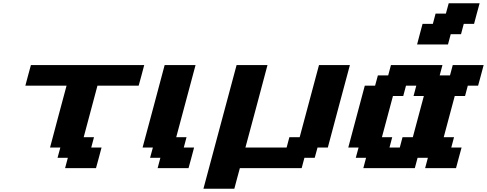

<svg xmlns="http://www.w3.org/2000/svg" viewBox="-20 -1020 2955 1165"><path d="M375 0H562.5Q568.4 -21 579.6 -62.5Q590.8 -104 596.2 -125H533.7L550.3 -187.5H487.8L571.3 -500H821.3Q827.1 -520.5 838.4 -562.3Q849.6 -604 855 -625H167.5Q161.6 -604 150.4 -562.3Q139.2 -520.5 133.8 -500H383.8Q366.7 -437.5 333.5 -312.5Q300.3 -187.5 283.7 -125H346.2L329.1 -62.5H391.6Z M936.5 0H1124Q1129.9 -21 1141.1 -62.5Q1152.3 -104 1157.7 -125H1095.2L1111.8 -187.5H1049.3L1166.5 -625H979Q957 -542 912.4 -375Q867.7 -208 845.2 -125H907.7L890.6 -62.5H953.1Z M1214.4 125H1401.9Q1407.2 104 1418.5 62.5Q1429.7 21 1435.5 0H1810.5L1827.1 -62.5H1889.6L1906.7 -125H1969.2Q1991.2 -208.5 2035.9 -375.2Q2080.6 -542 2103 -625H1915.5L1798.3 -187.5H1735.8L1719.2 -125H1469.2Q1491.7 -208 1536.4 -375Q1581.1 -542 1603 -625H1415.5Q1381.8 -500 1314.9 -250Q1248 0 1214.4 125Z M2559.6 0H2747.1Q2752.4 -21 2763.7 -62.5Q2774.9 -104 2780.8 -125H2718.3L2734.9 -187.5H2672.4Q2683.6 -229 2705.8 -312.5Q2728 -396 2739.3 -437.5H2801.8L2818.4 -500H2880.9Q2886.7 -520.5 2897.9 -562.3Q2909.2 -604 2914.6 -625H2727.1L2710.4 -562.5H2647.9L2664.6 -625H2352.1L2335.4 -562.5H2272.9L2255.9 -500H2193.4Q2176.8 -437.5 2143.3 -312.5Q2109.9 -187.5 2093.3 -125H2155.8L2138.7 -62.5H2201.2L2184.6 0H2497.1L2513.7 -62.5H2576.2ZM2405.8 -125H2343.3L2359.9 -187.5H2297.4Q2308.6 -229 2330.8 -312.3Q2353 -395.5 2364.3 -437.5H2426.8L2443.4 -500H2505.9L2489.3 -437.5H2551.8Q2540.5 -396 2518.3 -312.5Q2496.1 -229 2484.9 -187.5H2422.4ZM2510.7 -750H2698.2L2714.8 -812.5H2777.3L2793.9 -875H2856.4Q2861.8 -896 2873 -937.5Q2884.3 -979 2890.1 -1000H2702.6L2685.5 -937.5H2623L2606.4 -875H2543.9Q2538.1 -854 2527.1 -812.5Q2516.1 -771 2510.7 -750Z"/></svg>

Font: Faithful 32x
Style: SemiboldOblique
Weight: 400
Foundry: Faithful Resource Pack
Version: Version 1.0; January 27, 2023